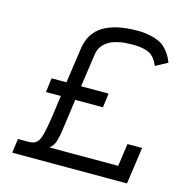

<svg xmlns="http://www.w3.org/2000/svg" viewBox="-97 -722 768 810"><g transform="rotate(15 287.0 -317.0)"><path d="M529 0H28L36 -62H80Q97 -62 107.5 -66.5Q118 -71 126 -84Q133 -96 138 -118.5Q143 -141 149 -176L164 -284H99L107 -346H172L194 -500Q204 -569 257.5 -601.5Q311 -634 407 -634Q440 -634 469.5 -626.5Q499 -619 518 -606Q535 -592 547 -574.5Q559 -557 566 -537L514 -509Q509 -521 502 -532.5Q495 -544 483.5 -553Q472 -562 450.5 -567Q429 -572 401 -572Q369 -572 348 -568Q327 -564 309 -557Q286 -546 272.5 -529Q259 -512 256 -486L236 -346H356L348 -284H227L208 -147Q204 -118 197.5 -97Q191 -76 174 -62H474L488 -161H552Z"/></g></svg>

Font: Josefin Slab SemiBold
Style: Italic
Weight: 600
Italic angle: -12°
Designer: Santiago Orozco
Foundry: Typemade
Version: Version 2.000